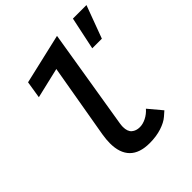

<svg xmlns="http://www.w3.org/2000/svg" viewBox="-218 -937 1088 1088"><g transform="rotate(-45 326.0 -392.5)"><path d="M192.5 -147.5Q192.5 -178 198.5 -214L275.5 -660L92.5 -617L109 -720L411 -790L312.5 -188.5Q310 -172 310 -161.5Q310 -124.5 329 -108.2Q348 -92 377.5 -92Q402 -92 428.5 -105.2Q455 -118.5 475.5 -142L543 -61.5Q539.5 -58.5 515.2 -37.2Q491 -16 448.2 -2.2Q405.5 11.5 353 11.5Q272.5 11.5 232.5 -29Q192.5 -69.5 192.5 -147.5ZM544 -795.5H652.5L579.5 -599H502.5Z"/></g></svg>

Font: JuliaMono SemiBoldItalic
Style: Regular
Weight: 600
Italic angle: -9°
Monospace: yes
Designer: cormullion
Foundry: corm
Version: Version 0.049; ttfautohint (v1.8.4)